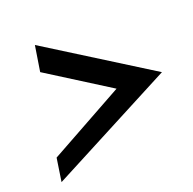

<svg xmlns="http://www.w3.org/2000/svg" viewBox="-93 -616 671 668"><g transform="rotate(-20 242.5 -282.0)"><path d="M26 -42 485 -282 102 -522 87 -427 317 -282 39 -128Z"/></g></svg>

Font: Charger Sport
Style: BdNrwObl
Weight: 700
Designer: Jasper
Foundry: Cannot Into Space Fonts
Version: Version 1.1